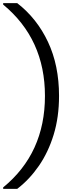

<svg xmlns="http://www.w3.org/2000/svg" viewBox="-33 -1009 437 1213"><path d="M76 184H-13V175Q251 -41 251 -403Q251 -762 -13 -980V-989H76Q200 -893 270 -744.5Q340 -596 340 -403Q340 -269 306 -158Q272 -47 212.5 39Q153 125 76 184Z"/></svg>

Font: Ulagadi Sans
Style: Regular
Weight: 400
Designer: Ninad Kale (Devanagari), Jonny Pinhorn (Latin)
Foundry: Indian Type Foundry
Version: Version 3.01;March 29, 2020;FontCreator 12.0.0.2522 64-bit; 